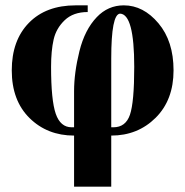

<svg xmlns="http://www.w3.org/2000/svg" viewBox="-20 -493 693 718"><path d="M396 205H257V14Q157 14 90.5 -51.5Q24 -117 24 -230Q24 -342 88 -407.5Q152 -473 263 -473H308V-448Q254 -448 222 -417.5Q190 -387 180.5 -345Q171 -303 171 -243Q171 -118 188.5 -67.5Q206 -17 248 -17H257V-152Q257 -221 277 -301.5Q297 -382 342 -429Q384 -473 443 -473Q516 -473 572.5 -406Q629 -339 629 -230Q629 -119 562 -52.5Q495 14 396 14ZM396 -274V-17H404Q450 -17 466 -64Q482 -111 482 -243Q482 -440 429 -442Q396 -440 396 -274Z"/></svg>

Font: STIX
Style: Bold
Weight: 700
Designer: MicroPress Inc., with final additions and corrections provided by Coen Hoffman, Elsevier (retired)
Version: Version 1.1.1